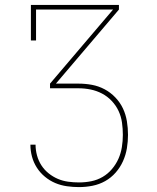

<svg xmlns="http://www.w3.org/2000/svg" viewBox="-20 -540 640 783"><path d="M302 223Q278 223 253 219.5Q228 216 205.5 206.5Q183 197 163.5 181Q144 165 130.5 144Q117 123 110.5 99Q104 75 104 50H125Q125 72 131 94Q137 116 149 134.5Q161 153 178.5 167Q196 181 216 189.5Q236 198 258 201Q280 204 302 204Q328 204 352.5 199Q377 194 398.5 181.5Q420 169 436.5 149.5Q453 130 463 107.5Q473 85 477 60Q481 35 481 10Q481 -15 477.5 -40Q474 -65 463.5 -87.5Q453 -110 435.5 -128.5Q418 -147 396 -158.5Q374 -170 349.5 -175Q325 -180 300 -180H184V-199L441 -501H127V-375H106V-520H465V-501L208 -199H300Q328 -199 355 -194Q382 -189 406.5 -176Q431 -163 450.5 -142.5Q470 -122 481.5 -97.5Q493 -73 497.5 -45.5Q502 -18 502 10Q502 37 497.5 64.5Q493 92 481.5 117.5Q470 143 451.5 164Q433 185 409 198.5Q385 212 357.5 217.5Q330 223 302 223Z"/></svg>

Font: Iosevka HT Thin Extended
Style: Regular
Weight: 100
Width: 7
Monospace: yes
Designer: Belleve Invis
Foundry: Belleve Invis
Version: Version 32.3.0; ttfautohint (v1.8.4)